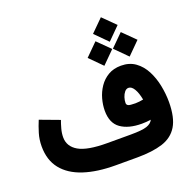

<svg xmlns="http://www.w3.org/2000/svg" viewBox="-152 -1038 1173 1185"><g transform="rotate(-20 435.0 -445.0)"><path d="M554.2 -810.1 634.8 -890.1 715.8 -810.1 634.8 -729ZM638.2 -682.1 718.8 -762.2 799.8 -682.1 718.8 -601.1ZM472.2 -682.1 552.7 -762.2 633.8 -682.1 552.7 -601.1ZM708 -190.4Q678.2 -186 648.4 -186Q561.5 -186 510.7 -221.9Q460 -257.8 460 -338.9Q460 -376.5 470.9 -416.5Q481.9 -456.5 505.1 -490.7Q528.3 -524.9 564 -545.9Q599.6 -566.9 648.4 -566.9Q703.6 -566.9 742.4 -538.8Q781.2 -510.7 805.2 -464.6Q829.1 -418.5 840.1 -363.5Q851.1 -308.6 851.1 -254.4Q850.6 -152.8 817.1 -97.7Q783.7 -42.5 717 -21.2Q650.4 0 550.3 0H408.7Q287.6 0 200.2 -28.8Q112.8 -57.6 65.7 -116.5Q18.6 -175.3 18.6 -265.6Q18.6 -310.1 30.8 -350.6Q43 -391.1 58.1 -426.8L186.5 -378.9Q178.2 -356.9 170.4 -328.4Q162.6 -299.8 162.6 -272.9Q162.6 -212.4 219.5 -179.4Q276.4 -146.5 406.7 -146.5H560.5Q635.3 -146.5 666.3 -157Q697.3 -167.5 708 -190.4ZM706.1 -323.7Q697.3 -370.1 681.4 -396.2Q665.5 -422.4 645.5 -422.4Q630.9 -422.4 619.9 -409.2Q608.9 -396 602.8 -377Q596.7 -357.9 596.7 -340.3Q596.7 -328.6 607.4 -323.2Q618.2 -317.9 653.8 -317.9Q666.5 -317.9 679.9 -319.6Q693.4 -321.3 706.1 -323.7Z"/></g></svg>

Font: Vazir Black FD-WOL
Style: Black-FD-WOL
Weight: 900
Designer: Saber Rastikerdar
Foundry: Saber Rastikerdar
Version: Version 30.0.0